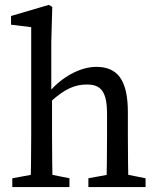

<svg xmlns="http://www.w3.org/2000/svg" viewBox="-20 -759 641 779"><path d="M29.9 0H261.8V-35.7L162.1 -55.7H138.9L29.9 -35.7V0ZM103.6 0H194.1C192.1 -45 191.1 -148 191.1 -210V-365L188.1 -378V-589.2L192.1 -731.1L178 -739.2L24.8 -694.2V-658.8L106.6 -648.8V-210C106.6 -148 105.6 -45 103.6 0ZM338.6 0H570.6V-35.7L470.7 -55.7H447.5L338.6 -35.7V0ZM411.3 0H501.8C499.8 -45 498.8 -146 498.8 -210V-303.4C498.8 -434.5 456.8 -487.7 370.7 -487.7C302.8 -487.7 227.2 -443.6 178.3 -384.2H167L185.5 -346.5C241.6 -397.4 282.7 -416.1 332 -416.1C390.9 -416.1 414.3 -386.6 414.3 -295.2V-210C414.3 -146 413.3 -45 411.3 0Z"/></svg>

Font: Source Serif Variable
Style: Regular
Weight: 389
Designer: Frank Grießhammer
Foundry: Adobe Systems Incorporated
Version: Version 3.001;hotconv 1.0.111;makeotfexe 2.5.65597